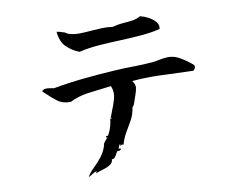

<svg xmlns="http://www.w3.org/2000/svg" viewBox="-79 -793 1158 940"><g transform="rotate(-10 500.0 -323.5)"><path d="M891 -409Q897 -400 892.5 -392Q888 -384 883 -381Q875 -381 866.5 -381.5Q858 -382 849 -382Q783 -385 711 -387Q639 -389 580 -383Q594 -364 592.5 -349.5Q591 -335 583 -312Q582 -309 581 -307Q575 -290 571 -277Q567 -264 559 -257Q554 -222 539 -195Q524 -168 508.5 -142Q493 -116 484 -84Q474 -88 469 -81Q466 -82 467.5 -85.5Q469 -89 469 -89Q467 -92 463 -84Q459 -76 457 -71Q457 -68 462 -68Q469 -69 467 -63Q461 -57 455.5 -58Q450 -59 450 -59Q446 -56 442 -47.5Q438 -39 432 -31Q426 -23 415 -23Q415 -10 406 -2Q397 6 383 12Q370 17 354.5 21.5Q339 26 327 31Q326 28 330 26Q333 25 333 23Q327 21 319.5 25Q312 29 305 34Q300 37 296 39.5Q292 42 289 42Q302 20 322.5 0.5Q343 -19 361 -42Q372 -56 380 -72.5Q388 -89 392 -108Q398 -115 403 -122Q408 -129 414 -135Q414 -135 410.5 -133Q407 -131 406 -135Q406 -141 409 -140Q414 -139 417 -141Q428 -159 434.5 -182Q441 -205 442 -221H451Q451 -223 448 -223.5Q445 -224 445 -224Q448 -232 451 -240Q454 -248 457 -256Q469 -284 477.5 -315Q486 -346 473 -377Q411 -370 359 -363Q307 -356 266 -335Q227 -334 200.5 -354Q174 -374 151 -397Q147 -400 143.5 -403.5Q140 -407 137 -410Q145 -422 165.5 -420Q186 -418 196 -415Q274 -429 353.5 -437Q433 -445 504 -449Q551 -452 598 -452.5Q645 -453 695 -457Q712 -459 728 -462.5Q744 -466 757 -467Q797 -472 831.5 -451.5Q866 -431 891 -409ZM756 -611Q717 -601 666 -596.5Q615 -592 560 -590Q505 -588 451 -584Q397 -580 351 -569Q314 -583 287.5 -609.5Q261 -636 257 -685Q265 -684 272.5 -682Q280 -680 292 -676Q297 -675 302 -671Q307 -667 313 -665Q339 -657 367.5 -657.5Q396 -658 427 -661Q452 -663 478.5 -664Q505 -665 531 -661Q561 -669 585.5 -670.5Q610 -672 631.5 -675Q653 -678 672 -689Q694 -684 715 -672.5Q736 -661 748.5 -645.5Q761 -630 756 -611Z"/></g></svg>

Font: Yuji Syuku
Style: Regular
Weight: 400
Designer: Kataoka Yuji
Foundry: Kinuta Font Factory
Version: Version 3.002